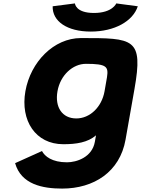

<svg xmlns="http://www.w3.org/2000/svg" viewBox="-20 -830 827 1125"><path d="M767.9 -308.2C820.6 -607 764 -607 454.4 -607C295.2 -607 159.1 -467.2 128.8 -295.4C98.5 -123.6 188.1 15 350.9 15C426.9 15 493.8 5 542.5 -37L535.8 1C519.7 92 428.2 121 372.5 121C284.9 121 242.2 86 226 55L68.5 126C103.9 251 230.4 275 344.1 275C530.1 275 682.3 177.2 715.6 -11.7ZM316.8 -295.3C333.4 -389.6 406.3 -456 483.6 -456C605.6 -456 616.3 -439.5 606.9 -377.7C605.4 -367.9 594.5 -305.9 592.6 -295.3C576.2 -202.4 506.8 -136 427.2 -136C344.1 -136 300.4 -202.4 316.8 -295.3ZM661.4 -810C661.4 -810 638.9 -754 530.4 -754C421.9 -754 419.1 -810 419.1 -810L288.6 -793.2C286.1 -705.6 372.6 -645 511.9 -645C651.2 -645 759 -705.6 787.4 -793.2Z"/></svg>

Font: Hussar Wysoki
Style: Obl
Weight: 700
Foundry: Cannot Into Space Fonts
Version: Version 0.92